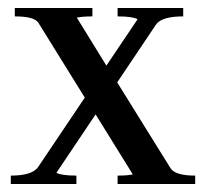

<svg xmlns="http://www.w3.org/2000/svg" viewBox="-20 -460 508 480"><path d="M438 -440V-419Q386 -419 371 -400L273 -254L406 -40Q417 -21 468 -21V0H274V-21Q298 -21 312 -24L219 -174L121 -28Q134 -21 171 -21V0H7V-21Q60 -21 75 -42L192 -216L76 -403Q66 -419 17 -419V-440H211V-419Q187 -419 172 -416L246 -296L324 -412Q311 -419 274 -419V-440Z"/></svg>

Font: Judson
Style: Regular
Weight: 400
Version: Version 20110429